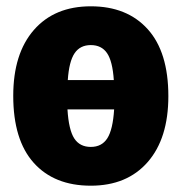

<svg xmlns="http://www.w3.org/2000/svg" viewBox="-20 -571 576 609"><path d="M514 -266Q514 -132 448.5 -57Q383 18 268 18Q152 18 87 -54.5Q22 -127 22 -267Q22 -401 87.5 -476Q153 -551 268 -551Q383 -551 448.5 -478.5Q514 -406 514 -266ZM195 -317H341Q337 -377 319.5 -402.5Q302 -428 268 -428Q234 -428 216.5 -402Q199 -376 195 -317ZM342 -224H194Q198 -159 215.5 -132Q233 -105 268 -105Q303 -105 320.5 -132.5Q338 -160 342 -224Z"/></svg>

Font: Fira Sans Condensed ExtraBold
Style: Regular
Weight: 800
Width: 3
Designer: Carrois Corporate & Edenspiekermann AG
Foundry: Carrois Corporate GbR & Edenspiekermann AG
Version: Version 4.203